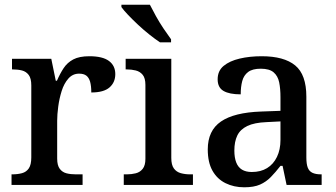

<svg xmlns="http://www.w3.org/2000/svg" viewBox="-20 -786 1427 816"><path d="M29 0V-45H32Q55 -45 73.5 -50Q92 -55 102.5 -70.5Q113 -86 113 -117V-423Q113 -453 102 -467.5Q91 -482 73.5 -486.5Q56 -491 34 -491H31V-536H198L217 -443H222Q235 -473 250.5 -496.5Q266 -520 291.5 -533.5Q317 -547 360 -547Q416 -547 443 -527Q470 -507 470 -471Q470 -436 445.5 -414.5Q421 -393 368 -393Q368 -421 363 -438.5Q358 -456 347 -464.5Q336 -473 316 -473Q289 -473 270.5 -452Q252 -431 242 -399Q232 -367 227.5 -333Q223 -299 223 -273V-112Q223 -83 234 -68.5Q245 -54 262.5 -49.5Q280 -45 302 -45H331V0Z M506 0V-45H519Q539 -45 557 -49.5Q575 -54 586.5 -68.5Q598 -83 598 -111V-425Q598 -454 586.5 -468Q575 -482 557 -486.5Q539 -491 519 -491H514V-536H708V-115Q708 -85 719 -70Q730 -55 748.5 -50Q767 -45 787 -45H800V0ZM660 -606Q639 -620 614.5 -639.5Q590 -659 566.5 -681Q543 -703 524 -723Q505 -743 496 -756V-766H617Q628 -744 643 -717Q658 -690 675.5 -664Q693 -638 707 -619V-606Z M1018 10Q974 10 938.5 -7.5Q903 -25 883 -60.5Q863 -96 863 -151Q863 -231 919 -269.5Q975 -308 1090 -312L1172 -315V-373Q1172 -409 1166.5 -436Q1161 -463 1143 -478.5Q1125 -494 1088 -494Q1053 -494 1034.5 -480Q1016 -466 1009.5 -441.5Q1003 -417 1003 -385Q955 -385 930 -399.5Q905 -414 905 -449Q905 -485 930.5 -506Q956 -527 998.5 -537Q1041 -547 1092 -547Q1187 -547 1234.5 -508Q1282 -469 1282 -375V-117Q1282 -89 1288 -73.5Q1294 -58 1308 -51.5Q1322 -45 1344 -45H1347V0H1198L1181 -81H1172Q1151 -54 1131 -33.5Q1111 -13 1085 -1.5Q1059 10 1018 10ZM1050 -55Q1088 -55 1115 -71.5Q1142 -88 1157 -119Q1172 -150 1172 -191V-270L1113 -267Q1061 -265 1031 -250.5Q1001 -236 988.5 -210Q976 -184 976 -146Q976 -116 984 -95.5Q992 -75 1008.5 -65Q1025 -55 1050 -55Z"/></svg>

Font: Noto Serif Thai Medium
Style: Regular
Weight: 500
Version: Version 2.001